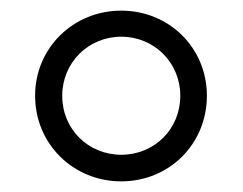

<svg xmlns="http://www.w3.org/2000/svg" viewBox="-20 -828 456 361"><path d="M208 -487C298 -487 369 -557 369 -648C369 -738 298 -808 208 -808C118 -808 46 -738 46 -648C46 -557 118 -487 208 -487ZM208 -537C146 -537 97 -585 97 -648C97 -710 146 -759 208 -759C270 -759 319 -710 319 -648C319 -585 270 -537 208 -537Z"/></svg>

Font: Elastic
Style: elastic
Weight: 400
Designer: Jeremy Tribby
Foundry: Tribby Type
Version: Version 1.422;hotconv 1.0.109;makeotfexe 2.5.65596